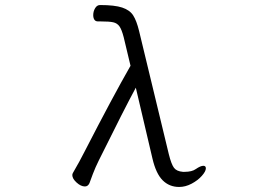

<svg xmlns="http://www.w3.org/2000/svg" viewBox="-20 -734 1040 762"><path d="M757 -63Q776 -76 787 -76Q797 -76 797 -66Q797 -54 781 -36Q765 -18 740.5 -5Q716 8 691 8Q652 8 625.5 -18.5Q599 -45 585 -105L519 -386Q475 -305 372 -97Q359 -71 348.5 -43.5Q338 -16 335 -7Q329 6 317 6Q301 6 284 -9.5Q267 -25 267 -39Q267 -43 269 -47Q297 -95 316 -133Q427 -349 498 -473L471 -586Q463 -617 454 -629.5Q445 -642 429.5 -645.5Q414 -649 380 -649H369Q359 -649 354.5 -656Q350 -663 350 -674Q350 -689 357.5 -701.5Q365 -714 377 -714Q435 -714 465 -704Q495 -694 508.5 -673Q522 -652 532 -611L650 -122Q660 -82 670.5 -68Q681 -54 706 -52H712Q742 -52 757 -63Z"/></svg>

Font: Fusion Kai T
Style: Regular
Weight: 400
Designer: Fontworks Inc.
Version: Version 24.134;May 13, 2024